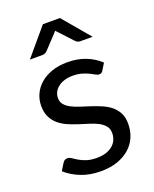

<svg xmlns="http://www.w3.org/2000/svg" viewBox="-136 -794 706 880"><g transform="rotate(-20 216.5 -354.0)"><path d="M365.5 -423Q359.5 -412 347 -412Q339.5 -412 330 -417.5Q320.5 -423 306.8 -429.8Q293 -436.5 274 -442.2Q255 -448 229 -448Q206.5 -448 188.5 -442.2Q170.5 -436.5 157.8 -426.5Q145 -416.5 138.2 -403.2Q131.5 -390 131.5 -374.5Q131.5 -355 142.8 -342Q154 -329 172.5 -319.5Q191 -310 214.5 -302.8Q238 -295.5 262.8 -287.2Q287.5 -279 311 -269Q334.5 -259 353 -244Q371.5 -229 382.8 -207.2Q394 -185.5 394 -155Q394 -120 381.5 -90.2Q369 -60.5 344.5 -38.8Q320 -17 284.5 -4.5Q249 8 202.5 8Q149.5 8 106.5 -9.2Q63.5 -26.5 33.5 -53.5L54.5 -87.5Q58.5 -94 64 -97.5Q69.5 -101 78 -101Q87 -101 97 -94Q107 -87 121.2 -78.5Q135.5 -70 156 -63Q176.5 -56 207 -56Q233 -56 252.5 -62.8Q272 -69.5 285 -81Q298 -92.5 304.2 -107.5Q310.5 -122.5 310.5 -139.5Q310.5 -160.5 299.2 -174.2Q288 -188 269.5 -197.8Q251 -207.5 227.2 -214.8Q203.5 -222 178.8 -230Q154 -238 130.2 -248.2Q106.5 -258.5 88 -274Q69.5 -289.5 58.2 -312.2Q47 -335 47 -367.5Q47 -396.5 59 -423.2Q71 -450 94 -470.2Q117 -490.5 150.5 -502.5Q184 -514.5 227 -514.5Q277 -514.5 316.8 -498.8Q356.5 -483 385.5 -455.5ZM377 -584.5H317.5Q312 -584.5 306.2 -586.5Q300.5 -588.5 295 -594L233.5 -660Q229 -664 225.5 -669.5Q223 -667 221 -664.5Q219 -662 217 -660L155 -594Q144.5 -584.5 132.5 -584.5H71L182.5 -716.5H265.5Z"/></g></svg>

Font: Lato-Regular
Style: Regular
Weight: 400
Designer: Lukasz Dziedzic with Adam Twardoch and Botio Nikoltchev
Foundry: tyPoland Lukasz Dziedzic
Version: Version 2.015; 2015-08-06; http://www.latofonts.com/